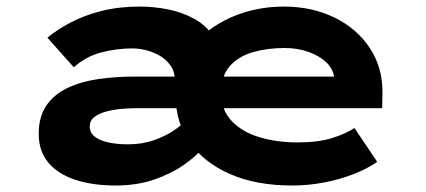

<svg xmlns="http://www.w3.org/2000/svg" viewBox="-20 -562 1314 592"><path d="M336.3 10Q266.1 10 212.6 -7.5Q159 -25 129.2 -60.5Q99.4 -96 99.4 -149Q99.4 -202.3 122.9 -236.6Q146.4 -271 188 -290.7Q229.6 -310.4 282.6 -318.2Q335.7 -325.9 394.3 -325.9H1020L1010.7 -301.4V-322Q1007.4 -349.9 985.5 -370.4Q963.5 -390.9 929.9 -402.4Q896.4 -414 857.3 -414Q805.6 -414 761 -401.5Q716.4 -389 689.1 -358.7Q661.9 -328.4 661.9 -275.5Q661.9 -223.7 693.8 -189.6Q725.7 -155.4 779.2 -139.2Q832.6 -122.9 898.3 -122.9Q961.1 -122.9 1003.8 -136.3Q1046.5 -149.6 1072.9 -167.4L1143 -63.1Q1112.6 -41.7 1070.3 -25.2Q1028.1 -8.7 979.5 0.6Q930.9 10 880.9 10Q769.4 10 688.7 -25.6Q608.1 -61.3 564.9 -123.2Q521.8 -185.2 521.8 -263.3Q521.8 -327.7 548.7 -379.2Q575.5 -430.7 622 -466.7Q668.4 -502.7 728.5 -522.2Q788.6 -541.7 855 -541.7Q942.2 -541.7 1011.5 -507.8Q1080.9 -473.9 1120.7 -413.2Q1160.5 -352.6 1159.3 -273.5L1158.3 -228.4H398.5Q378.3 -228.4 353.7 -226.2Q329.2 -224.1 306.9 -218Q284.5 -211.9 270.6 -200.9Q256.7 -190 256.7 -172.1Q256.7 -152.5 272.8 -140.2Q288.9 -127.9 315.8 -122.5Q342.6 -117 374.7 -117Q418.5 -117 454.4 -129.7Q490.2 -142.3 515.1 -159Q540 -175.8 551.1 -189.9L603 -102.5Q584.3 -80.2 546.7 -53.6Q509.1 -27 455.7 -8.5Q402.3 10 336.3 10ZM518.9 -248.4V-316.5Q518.9 -340.6 507 -358.2Q495.1 -375.9 476.1 -388Q457.1 -400 433.8 -406.4Q410.4 -412.7 388 -412.7Q340.2 -412.7 292.8 -400.5Q245.4 -388.2 207.5 -354.6L126.1 -445.9Q156.7 -471.1 198.5 -493Q240.3 -514.9 293.4 -528.3Q346.5 -541.7 410.7 -541.7Q455.4 -541.7 499.1 -532.9Q542.7 -524 579.1 -503.9Q615.4 -483.9 637.5 -450.7Q659.6 -417.5 659.6 -367.3V-250.9Z"/></svg>

Font: Lexend Tera
Style: Regular
Weight: 400
Designer: Bonnie Shaver-Troup, Thomas Jockin
Foundry: Lexend
Version: Version 1.007